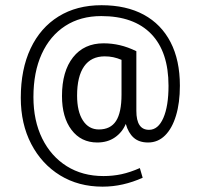

<svg xmlns="http://www.w3.org/2000/svg" viewBox="-20 -655 759 726"><path d="M367.7 50.8Q276.9 50.8 207.3 8.1Q137.7 -34.7 98.1 -110.6Q58.6 -186.5 58.6 -285.2Q58.6 -393.1 95.7 -471.7Q132.8 -550.3 201.4 -592.8Q270 -635.3 363.8 -635.3Q457.5 -635.3 523.7 -599.4Q589.8 -563.5 625 -495.4Q660.2 -427.2 660.2 -331.1Q660.2 -266.1 645.5 -217.8Q630.9 -169.4 604 -142.8Q577.1 -116.2 540 -116.2Q505.9 -116.2 485.6 -134.3Q465.3 -152.3 455.6 -186.5Q442.4 -154.8 414.6 -135.5Q386.7 -116.2 347.7 -116.2Q286.6 -116.2 250.5 -163.8Q214.4 -211.4 214.4 -292Q214.4 -385.3 256.1 -438.2Q297.9 -491.2 371.6 -491.2Q403.3 -491.2 433.3 -484.1Q463.4 -477.1 495.6 -461.4V-235.8Q495.6 -199.7 507.6 -181.9Q519.5 -164.1 543.5 -164.1Q578.1 -164.1 597.7 -209Q617.2 -253.9 617.2 -330.6Q617.2 -459 551.8 -526.6Q486.3 -594.2 362.8 -594.2Q284.2 -594.2 226.6 -556.9Q168.9 -519.5 137.7 -450.9Q106.4 -382.3 106.4 -288.1Q106.4 -198.7 139.6 -131.3Q172.9 -64 232.4 -26.6Q292 10.7 371.1 10.7Q406.7 10.7 439.5 3.7Q472.2 -3.4 508.8 -19.5L519.5 17.1Q482.4 33.7 444.8 42.2Q407.2 50.8 367.7 50.8ZM354 -165.5Q397.9 -165.5 418.7 -197.5Q439.5 -229.5 439.5 -297.4V-428.7Q423.3 -435.5 408.2 -438.7Q393.1 -441.9 376 -441.9Q324.7 -441.9 298.1 -404.1Q271.5 -366.2 271.5 -293.5Q271.5 -233.4 293.5 -199.5Q315.4 -165.5 354 -165.5Z"/></svg>

Font: Anaheim
Style: Regular
Weight: 400
Designer: Vernon Adams
Foundry: Vernon Adams
Version: Version 2.001